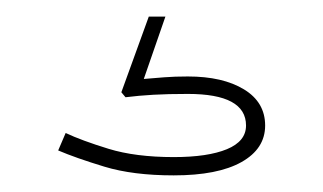

<svg xmlns="http://www.w3.org/2000/svg" viewBox="-20 -34 389 231"><path d="M299 117Q299 145 270.5 161Q242 177 189 177Q140 177 105.5 166.5Q71 156 50 147L59 126Q78 135 110.5 145Q143 155 189 155Q230 155 253 145.5Q276 136 276 117Q276 79 206 79Q182 79 164.5 80Q147 81 131 83L126 77L159 -14H179L153 61Q165 60 177.5 59Q190 58 206 58Q248 58 273.5 73.5Q299 89 299 117Z"/></svg>

Font: BhuTuka Expanded One
Style: Regular
Weight: 400
Designer: Erin McLaughlin
Version: Version 1.000; ttfautohint (v1.8.3)